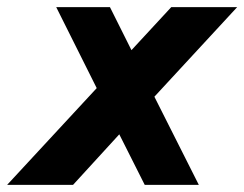

<svg xmlns="http://www.w3.org/2000/svg" viewBox="-91 -516 682 536"><path d="M-71 0 179 -270 66 -496H216L276 -376L387 -496H571L340 -246L464 0H313L242 -141L113 0Z"/></svg>

Font: Atkinson Hyperlegible
Style: Bold Italic
Weight: 700
Italic angle: -12°
Designer: Elliott Scott, Megan Eiswerth, Linus Boman, Theodore Petrosky
Foundry: Braille Institute
Version: Version 1.006; ttfautohint (v1.8.3)